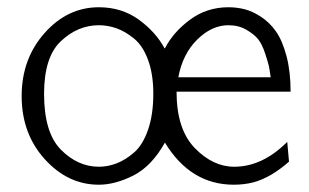

<svg xmlns="http://www.w3.org/2000/svg" viewBox="-20 -504 857 532"><path d="M40 -237.8Q40 -340.8 103.5 -412.4Q167 -483.9 253.9 -483.9Q316.9 -483.9 364 -450Q411.1 -416 436 -370.1H437Q460 -415 506.6 -449.5Q553.2 -483.9 612.8 -483.9Q635.7 -483.9 657.5 -478.5Q679.2 -473.1 703.1 -457.5Q727.1 -441.9 744.6 -417Q762.2 -392.1 773.7 -349.1Q785.2 -306.2 785.2 -250H469.2Q469.2 -146 519.5 -94Q569.8 -42 628.9 -42Q707 -42 775.9 -110.8L780.8 -56.2Q731 -12.2 683.1 1Q657.2 7.8 627.9 7.8Q507.8 7.8 437 -108.9Q399.9 -43 349.4 -17.6Q298.8 7.8 253.9 7.8Q168 7.8 104 -63Q40 -133.8 40 -237.8ZM102.1 -244.1Q102.1 -136.2 148.9 -89.1Q195.8 -42 253.9 -42Q278.8 -42 303.5 -51.5Q328.1 -61 352.1 -82Q376 -103 390.4 -145Q404.8 -187 404.8 -244.1Q404.8 -298.3 390.4 -337.6Q376 -377 351.6 -397Q327.1 -417 303 -425.5Q278.8 -434.1 253.9 -434.1Q195.8 -434.1 148.9 -390.1Q102.1 -346.2 102.1 -244.1ZM474.1 -290H730Q727.1 -311 725.1 -320.6Q723.1 -330.1 714.6 -356Q706.1 -381.8 695.1 -395.5Q684.1 -409.2 662.6 -421.6Q641.1 -434.1 612.8 -434.1Q566.9 -434.1 526.6 -394.5Q486.3 -355 474.1 -290Z"/></svg>

Font: CMU Bright
Style: Roman
Weight: 500
Version: Version 0.7.0